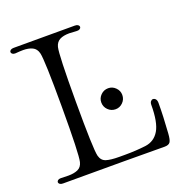

<svg xmlns="http://www.w3.org/2000/svg" viewBox="-123 -791 868 902"><g transform="rotate(-20 311.0 -339.5)"><path d="M343 -1H194H41Q31 -1 25.5 -5Q20 -9 20 -15Q20 -20 25 -24Q30 -28 39 -28L78 -27Q106 -27 125 -35.5Q144 -44 150 -68Q159 -104 159 -341Q159 -576 150 -612Q144 -636 125 -645Q106 -654 79 -654Q63 -654 41 -652H38Q30 -652 25 -656Q20 -660 20 -665Q20 -671 25.5 -675Q31 -679 41 -679H194H347Q357 -679 362.5 -675Q368 -671 368 -665Q368 -659 361.5 -655Q355 -651 345 -652Q321 -654 310 -654Q280 -654 262 -644.5Q244 -635 238 -612Q229 -576 229 -341Q229 -104 238 -68Q245 -42 267.5 -35Q290 -28 332 -28H363Q415 -28 465 -34Q510 -40 533.5 -79.5Q557 -119 557 -206Q557 -217 562 -223Q567 -229 573 -229Q581 -229 586.5 -222.5Q592 -216 592 -203Q592 -137 586 -53Q584 -21 576.5 -10.5Q569 0 549 0ZM340 -297Q340 -318 355.5 -333.5Q371 -349 393 -349Q414 -349 429.5 -333.5Q445 -318 445 -297Q445 -275 429.5 -259.5Q414 -244 393 -244Q371 -244 355.5 -259.5Q340 -275 340 -297Z"/></g></svg>

Font: Hina Mincho
Style: Regular
Weight: 400
Designer: satsuyako
Foundry: satsuyako
Version: Version 1.100